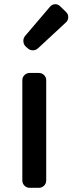

<svg xmlns="http://www.w3.org/2000/svg" viewBox="-20 -899 347 919"><path d="M122.1 0Q107.4 0 97.2 -10.3Q86.9 -20.5 86.9 -35.2V-515.6Q86.9 -529.3 97.2 -539.6Q107.4 -549.8 122.1 -549.8H166Q180.7 -549.8 190.9 -539.6Q201.2 -529.3 201.2 -515.6V-35.2Q201.2 -20.5 190.9 -10.3Q180.7 0 166 0ZM162.1 -668Q151.4 -658.2 137.7 -658.2Q123 -658.2 112.3 -668L102.5 -676.8Q91.8 -687.5 91.8 -704.1Q91.8 -716.8 100.6 -727.5L219.7 -867.2Q228.5 -877.9 243.2 -878.9Q244.1 -878.9 244.1 -878.9Q257.8 -878.9 266.6 -870.1L296.9 -840.8Q306.6 -831.1 306.6 -817.4Q306.6 -802.7 296.9 -793Z"/></svg>

Font: Gen Jyuu GothicL Medium
Style: Regular
Weight: 500
Designer: [Source Han Sans]
Ryoko NISHIZUKA  (kana & ideographs); Paul D. Hunt (Latin, Greek & Cyrillic); Wenlong ZHANG  (bopomofo
Version: Version 1.002.20150607